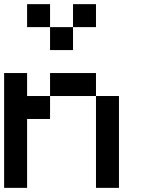

<svg xmlns="http://www.w3.org/2000/svg" viewBox="-20 -909 707 929"><path d="M111.1 -333.3V0H0V-555.6H111.1V-444.4H222.2V-333.3ZM444.4 -777.8H333.3V-888.9H444.4ZM222.2 -777.8H111.1V-888.9H222.2ZM333.3 -666.7H222.2V-777.8H333.3ZM555.6 0H444.4V-444.4H555.6ZM444.4 -444.4H222.2V-555.6H444.4Z"/></svg>

Font: Pixeloid Sans
Style: Regular
Weight: 400
Designer: GGBotNet
Foundry: GGBotNet
Version: 0.5